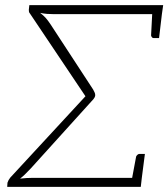

<svg xmlns="http://www.w3.org/2000/svg" viewBox="-20 -726 654 746"><path d="M8 0 9 -16Q11 -22 13.5 -26.5Q16 -31 20 -36L312 -352L96 -674Q93 -677 92.5 -681Q92 -685 92 -688L94 -706H614L609 -671H190Q176 -671 163 -672Q150 -673 136 -676Q149 -666 157.5 -656.5Q166 -647 176 -632L342 -378Q345 -372 347.5 -367Q350 -362 350 -356Q350 -352 347 -346.5Q344 -341 336 -333L100 -72Q86 -57 76 -47.5Q66 -38 58 -32Q84 -35 108 -35H531L527 0ZM491 -22 509 -118Q511 -122 514.5 -125Q518 -128 522 -128H543L531 -35ZM572 -684 609 -671 598 -578H577Q573 -578 570.5 -581Q568 -584 567 -588Z"/></svg>

Font: Aleo ExtraLight
Style: Italic
Weight: 250
Italic angle: -7°
Designer: Alessio Laiso
Foundry: Alessio Laiso
Version: Version 2.001;gftools[0.9.29]